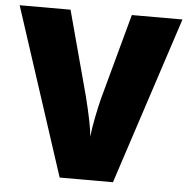

<svg xmlns="http://www.w3.org/2000/svg" viewBox="-51 -765 797 815"><g transform="rotate(5 347.0 -357.0)"><path d="M478 -713.9H693.8L460 0H232.9L0 -713.9H216.8L314 -352.1Q344.2 -231.4 347.2 -184.1Q350.6 -218.3 360.8 -269.5Q371.1 -320.8 378.9 -350.1Z"/></g></svg>

Font: Sahel Black FD
Style: Black-FD
Weight: 900
Foundry: Saber Rastikerdar (saber.rastikerdar@gmail.com)
Version: Version 3.3.1